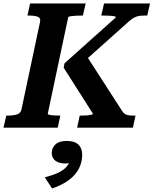

<svg xmlns="http://www.w3.org/2000/svg" viewBox="-48 -730 878 1098"><path d="M-28 0 -12 -69H-1Q29 -69 50 -76Q71 -83 75 -105L181 -605Q186 -627 168 -634Q150 -641 120 -641H109L124 -710H442L426 -641H417Q400 -641 383 -640Q366 -639 354.5 -637Q343 -635 342 -631L225 -79Q224 -76 234 -73.5Q244 -71 259.5 -70Q275 -69 289 -69H297L282 0ZM393 0 408 -69H416Q433 -69 448 -70Q463 -71 473 -73.5Q483 -76 484 -79L316 -343L321 -368L615 -631Q615 -634 609 -636Q603 -638 592 -639Q581 -640 568.5 -640.5Q556 -641 542 -641H531L547 -710H810L794 -641H776Q759 -641 745.5 -638.5Q732 -636 719.5 -629.5Q707 -623 693 -611L402 -351L432 -434L650 -96Q658 -84 666 -78.5Q674 -73 685.5 -71Q697 -69 712 -69H727L712 0ZM250 348 208 284Q251 273 280 260Q309 247 327 229.5Q345 212 351 187Q353 182 356.5 182Q360 182 363.5 184Q367 186 367 191Q360 197 349.5 201Q339 205 327 205Q289 205 268.5 189Q248 173 248 145Q248 115 269.5 95.5Q291 76 333 76Q379 76 400.5 97Q422 118 422 155Q422 197 403.5 233.5Q385 270 347.5 298.5Q310 327 250 348Z"/></svg>

Font: Roboto Serif 20pt SemiBold
Style: Italic
Weight: 600
Italic angle: -10°
Version: Version 1.007